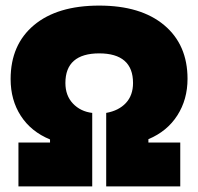

<svg xmlns="http://www.w3.org/2000/svg" viewBox="-20 -667 709 687"><path d="M46 0V-157H159V-168Q91 -196 54.5 -252.5Q18 -309 18 -384Q18 -507 101.5 -577Q185 -647 335 -647Q484 -647 567.5 -577Q651 -507 651 -385Q651 -311 614.5 -254Q578 -197 511 -169V-157H625V0H360V-263Q405 -271 430.5 -298.5Q456 -326 456 -370Q456 -423 425.5 -449.5Q395 -476 335 -476Q275 -476 244.5 -449.5Q214 -423 214 -370Q214 -325 241 -296.5Q268 -268 310 -263V0Z"/></svg>

Font: Blinker ExtraBold
Style: Regular
Weight: 800
Designer: Juergen Huber
Foundry: supertype
Version: Version 1.017;hotconv 1.0.117;makeotfexe 2.5.65602